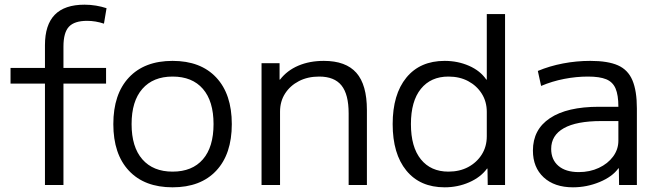

<svg xmlns="http://www.w3.org/2000/svg" viewBox="-20 -790 2808 820"><path d="M172 0V-433H25V-500H172V-597Q172 -684 214 -727Q256 -770 341 -770Q366 -770 390 -766Q414 -762 435 -755L424 -689Q388 -701 352 -701Q298 -701 274.5 -676Q251 -651 251 -591V-500H433V-433H251V0Z M717 10Q597 10 530.5 -61Q464 -132 464 -260Q464 -388 530.5 -459Q597 -530 717 -530Q837 -530 903.5 -459Q970 -388 970 -260Q970 -132 903.5 -61Q837 10 717 10ZM717 -57Q801 -57 846.5 -109.5Q892 -162 892 -260Q892 -358 846.5 -410.5Q801 -463 717 -463Q634 -463 588 -410.5Q542 -358 542 -260Q542 -162 588 -109.5Q634 -57 717 -57Z M1097 0V-520H1174V-450H1176Q1206 -489 1254 -509.5Q1302 -530 1363 -530Q1457 -530 1502 -479Q1547 -428 1547 -320V0H1469V-306Q1469 -387 1438.5 -425Q1408 -463 1343 -463Q1294 -463 1256.5 -443.5Q1219 -424 1197.5 -390.5Q1176 -357 1176 -313V0Z M1879 10Q1774 10 1715.5 -61.5Q1657 -133 1657 -260Q1657 -387 1715.5 -458.5Q1774 -530 1879 -530Q1935 -530 1983 -509Q2031 -488 2057 -450H2059V-730H2137V0H2063L2062 -70H2060Q2033 -33 1984 -11.5Q1935 10 1879 10ZM1895 -57Q1943 -57 1979.5 -76.5Q2016 -96 2037.5 -130Q2059 -164 2059 -208V-312Q2059 -356 2037.5 -390Q2016 -424 1979.5 -443.5Q1943 -463 1895 -463Q1820 -463 1777.5 -410.5Q1735 -358 1735 -260Q1735 -162 1777.5 -109.5Q1820 -57 1895 -57Z M2427 10Q2348 10 2302 -32.5Q2256 -75 2256 -147Q2256 -237 2329 -285.5Q2402 -334 2538 -334H2621Q2621 -384 2609 -412Q2597 -440 2569 -451.5Q2541 -463 2491 -463Q2441 -463 2389.5 -453Q2338 -443 2291 -423L2277 -487Q2327 -508 2384.5 -519Q2442 -530 2501 -530Q2576 -530 2619 -511Q2662 -492 2681 -447Q2700 -402 2700 -327V0H2624L2623 -71H2621Q2595 -35 2540.5 -12.5Q2486 10 2427 10ZM2452 -55Q2499 -55 2537.5 -73Q2576 -91 2598.5 -121.5Q2621 -152 2621 -189V-273H2548Q2442 -273 2388 -242.5Q2334 -212 2334 -154Q2334 -108 2365 -81.5Q2396 -55 2452 -55Z"/></svg>

Font: M PLUS 1 Thin
Style: Regular
Weight: 400
Version: Version 1.001